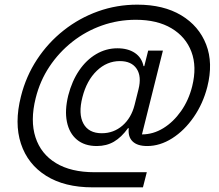

<svg xmlns="http://www.w3.org/2000/svg" viewBox="-20 -705 940 825"><path d="M377.5 100Q257.5 100 178.3 50.4Q99.2 0.8 70 -87.5Q40.8 -175.8 70 -290.8Q91.7 -377.5 139.2 -449.6Q186.7 -521.7 253.8 -574.6Q320.8 -627.5 401.2 -656.2Q481.7 -685 570 -685Q682.5 -685 758.8 -639.2Q835 -593.3 865.8 -513.8Q896.7 -434.2 870.8 -331.7Q852.5 -260 812.5 -202.1Q772.5 -144.2 720 -110.8Q667.5 -77.5 612.5 -77.5Q570 -77.5 549.6 -97.5Q529.2 -117.5 533.3 -154.2H530Q501.7 -115 469.6 -96.2Q437.5 -77.5 395.8 -77.5Q343.3 -77.5 310.4 -105Q277.5 -132.5 267.5 -181.7Q257.5 -230.8 273.3 -295Q289.2 -356.7 320 -402.1Q350.8 -447.5 393.3 -472.5Q435.8 -497.5 484.2 -497.5Q530 -497.5 559.6 -477.5Q589.2 -457.5 596.7 -420.8H600L616.7 -487.5H680L590 -127.5Q638.3 -127.5 681.7 -154.2Q725 -180.8 757.9 -227.5Q790.8 -274.2 805.8 -334.2Q826.7 -418.3 802.5 -482.5Q778.3 -546.7 717.1 -583.3Q655.8 -620 563.3 -620Q487.5 -620 417.9 -595.4Q348.3 -570.8 290.8 -525.4Q233.3 -480 192.5 -418.8Q151.7 -357.5 133.3 -283.3Q109.2 -186.7 132.5 -115Q155.8 -43.3 220.4 -4.2Q285 35 385.8 35H610.8L594.2 100ZM417.5 -132.5Q468.3 -132.5 506.3 -165.4Q544.2 -198.3 558.3 -254.2L575 -320.8Q589.2 -376.7 567.1 -409.6Q545 -442.5 495 -442.5Q439.2 -442.5 395.8 -400.8Q352.5 -359.2 334.2 -287.5Q315.8 -215.8 338.3 -174.2Q360.8 -132.5 417.5 -132.5Z"/></svg>

Font: Funnel Sans Light
Style: Italic
Weight: 300
Italic angle: -14.036°
Designer: NORD ID, Kristian Moeller
Foundry: Dicotype
Version: Version 1.000